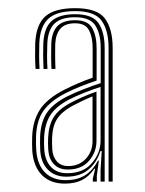

<svg xmlns="http://www.w3.org/2000/svg" viewBox="-20 -825 354 470"><path d="M245.8 -380.5V-707.2Q245.8 -750.5 228.9 -774.1Q212 -797.8 164 -797.8Q117.8 -797.8 97.8 -778.6Q77.8 -759.5 76.2 -718.8Q75.8 -702 75.8 -688.1Q75.8 -674.2 76.8 -656.2H67Q66 -672.5 65.9 -688.5Q65.8 -704.5 66.2 -718.5Q68.2 -764.8 90.9 -784.9Q113.5 -805 164 -805Q217.8 -805 236.8 -779.8Q255.8 -754.5 255.8 -707.2V-380.5ZM144.5 -401Q183.8 -401 205 -425.8Q226.2 -450.5 226.2 -480.8V-612.2Q209.5 -607.2 186.6 -598.1Q163.8 -589 148.5 -581Q116 -563.8 102.8 -542.4Q89.5 -521 88 -488.5Q87.8 -480.2 87.8 -473Q87.8 -465.8 88.5 -456.8Q90.8 -431.2 105 -416.1Q119.2 -401 144.5 -401ZM146 -410Q124.5 -410 112.1 -423Q99.8 -436 98.2 -457.5Q97.5 -468 97.5 -473.6Q97.5 -479.2 97.8 -488Q99.2 -518 111 -537.5Q122.8 -557 152.2 -573Q164 -579.2 180.9 -586.9Q197.8 -594.5 216.2 -600.8V-480Q216.2 -452.5 197.8 -431.2Q179.2 -410 146 -410ZM147 -418.5Q173.5 -418.5 190 -436.2Q206.5 -454 206.5 -479.5V-589Q193.5 -583.8 179.6 -577.1Q165.8 -570.5 156 -565.2Q131 -551.2 119.8 -533.9Q108.5 -516.5 107.5 -487.8Q107.2 -480.2 107.4 -473.4Q107.5 -466.5 108 -458.8Q109.2 -441.5 119.1 -430Q129 -418.5 147 -418.5ZM138.8 -375.5Q103.5 -375.5 82.9 -396.1Q62.2 -416.8 59 -455.2Q58.5 -464.2 58.5 -473.4Q58.5 -482.5 58.8 -491.2Q60.2 -528.5 77.1 -555.6Q94 -582.8 136.5 -604.8Q153 -613.2 172 -621.4Q191 -629.5 206.8 -634.8V-707.2Q206.8 -734 197.8 -751Q188.8 -768 164 -768Q139 -768 127.6 -754.5Q116.2 -741 115.2 -716.8Q115 -707 115 -690.4Q115 -673.8 115.8 -656.2H106Q105.2 -672.2 105.2 -687.9Q105.2 -703.5 105.5 -717Q106.5 -746 120.2 -760.8Q134 -775.5 164 -775.5Q194.8 -775.5 205.6 -756.5Q216.5 -737.5 216.5 -707.2V-627.8Q199 -622 178.1 -613.8Q157.2 -605.5 140.8 -597Q103.8 -578.2 86.6 -554.1Q69.5 -530 68.2 -490.5Q68 -480.2 68.1 -472.2Q68.2 -464.2 68.8 -456.2Q71.5 -421.8 90.1 -402.9Q108.8 -384 140.5 -384Q170.2 -384 189 -396.4Q207.8 -408.8 220 -432H222L217 -394.8V-380.5H207.2V-387.8L213 -412H211Q197.5 -392.5 180.2 -384Q163 -375.5 138.8 -375.5ZM226.2 -380.5V-409L229 -455.2H225.8Q216.8 -426.8 196.2 -409.6Q175.8 -392.5 142.2 -392.5Q114.2 -392.5 97.4 -409.5Q80.5 -426.5 78.5 -456.5Q78 -465.8 78 -473.6Q78 -481.5 78.2 -491Q79.8 -527 95.1 -549.4Q110.5 -571.8 144.5 -589Q159.8 -596.8 184.2 -606.4Q208.8 -616 226.5 -621.5V-707.2Q226.5 -741.8 213.6 -762.2Q200.8 -782.8 164 -782.8Q129 -782.8 113 -766.9Q97 -751 95.8 -717.5Q95.2 -703.2 95.2 -688.4Q95.2 -673.5 96.2 -656.2H86.5Q85.8 -675.2 85.6 -689.1Q85.5 -703 86 -717.8Q87.5 -756.2 106 -773.2Q124.5 -790.2 164 -790.2Q206.2 -790.2 221.2 -768.2Q236.2 -746.2 236.2 -707.2V-380.5Z"/></svg>

Font: Big Shoulders Inline Text ExtraLight
Style: Regular
Weight: 250
Version: Version 2.002